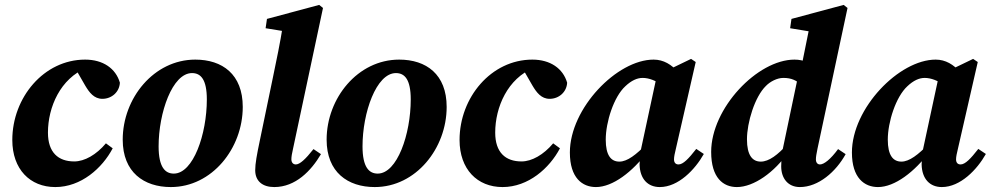

<svg xmlns="http://www.w3.org/2000/svg" viewBox="-20 -739 3997 774"><path d="M202.9 15.1C307 15.1 392.2 -61.1 434.3 -141.1L407 -161.2C368.3 -115.1 320.8 -88.2 279.3 -88.2C214.7 -88.2 173.3 -124.5 173.3 -204.3C173.3 -307.4 223.6 -422.7 329.2 -465.6H346.4V-478H275.1L323.6 -393.8C340.2 -365.9 359.2 -340.6 392.7 -340.6C430.7 -340.6 461.5 -368.5 463.3 -405.7C446.6 -463 395.5 -498.7 323.1 -498.7C157 -498.7 29.6 -345.9 29.6 -174.7C29.6 -56.9 100.9 15.1 202.9 15.1Z M668.6 15.1C834.7 15.1 958.6 -141.1 958.6 -308C958.6 -439.6 876.2 -498.7 767.2 -498.7C600.1 -498.7 474.7 -343 474.7 -175.9C474.7 -44.7 560.1 15.1 668.6 15.1ZM680.6 -39.2C646.1 -39.2 619.4 -64.3 619.4 -149.2C619.4 -284.6 674.8 -444.4 754.1 -444.4C789.4 -444.4 813.8 -418.9 813.8 -338.1C813.8 -198.4 759.3 -39.2 680.6 -39.2Z M1085.6 15.1C1171.6 15.1 1234.5 -50.7 1273.9 -117.6L1243.8 -138C1210.9 -96.3 1188.4 -76.1 1172.4 -76.1C1162.3 -76.1 1154.6 -83.3 1154.6 -96.9C1154.6 -106.9 1156.9 -120.7 1161.4 -139.9L1282.1 -706.9L1266.8 -719.2L1056.2 -662.8L1050.7 -625.2L1175.6 -605L1120.8 -638.9C1109.6 -567.7 1094.5 -495.4 1079.8 -425L1027.8 -174.3C1015.4 -115 1008.8 -79.8 1008.8 -52.9C1008.8 -8.9 1038.1 15.1 1085.6 15.1Z M1490.6 15.1C1656.7 15.1 1780.6 -141.1 1780.6 -308C1780.6 -439.6 1698.2 -498.7 1589.2 -498.7C1422.1 -498.7 1296.7 -343 1296.7 -175.9C1296.7 -44.7 1382.1 15.1 1490.6 15.1ZM1502.6 -39.2C1468.1 -39.2 1441.4 -64.3 1441.4 -149.2C1441.4 -284.6 1496.8 -444.4 1576.1 -444.4C1611.4 -444.4 1635.8 -418.9 1635.8 -338.1C1635.8 -198.4 1581.3 -39.2 1502.6 -39.2Z M2005.9 15.1C2110 15.1 2195.2 -61.1 2237.3 -141.1L2210 -161.2C2171.3 -115.1 2123.8 -88.2 2082.3 -88.2C2017.7 -88.2 1976.3 -124.5 1976.3 -204.3C1976.3 -307.4 2026.6 -422.7 2132.2 -465.6H2149.4V-478H2078.1L2126.6 -393.8C2143.2 -365.9 2162.2 -340.6 2195.7 -340.6C2233.7 -340.6 2264.5 -368.5 2266.3 -405.7C2249.6 -463 2198.5 -498.7 2126.1 -498.7C1960 -498.7 1832.6 -345.9 1832.6 -174.7C1832.6 -56.9 1903.9 15.1 2005.9 15.1Z M2382.3 15.1C2450.4 15.1 2530.1 -46.7 2590.1 -127H2593.8L2587.6 -159.8C2545 -115.5 2508.6 -87.5 2476.9 -87.5C2443 -87.5 2421.9 -112.9 2421.9 -176.1C2421.9 -246.9 2454.2 -348.4 2500.7 -391.2C2525.3 -414.6 2548.6 -424.9 2570.6 -424.9C2597.5 -424.9 2624.3 -413.2 2647.9 -396.5L2715.7 -446.1C2687.5 -479.2 2654.4 -498.7 2614.9 -498.7C2467.3 -498.7 2277.3 -302.6 2277.3 -124.3C2277.3 -21.3 2327.9 15.1 2382.3 15.1ZM2639.7 15.1C2714.6 15.1 2781.9 -55.3 2817.3 -118.3L2786.8 -138.7C2756.1 -99.3 2733.9 -76.1 2715.3 -76.1C2703.8 -76.1 2697.1 -83.3 2697.1 -96.6C2697.1 -106.9 2700.1 -120.7 2704.6 -139.3L2784.6 -489L2765.9 -501.6L2634.7 -438.3L2628.4 -436.6L2557.1 -105.1L2561.2 -103.6C2559.2 -92.9 2558.3 -85.5 2558.3 -75.8C2559.8 -17.2 2591.9 15.1 2639.7 15.1Z M2950.5 15.1C3018.6 15.1 3102.4 -44.5 3159.1 -127H3170.5L3155.1 -159.1C3116.2 -114.8 3079.4 -87.5 3047 -87.5C3013.2 -87.5 2991.2 -112.9 2991.2 -177.5C2991.2 -244.2 3022.2 -348.7 3067.9 -392.9C3084.7 -410.2 3112.7 -424.9 3137.8 -424.9C3171.2 -424.9 3189.9 -415 3213.5 -395.2L3282.7 -452.9C3252.5 -484.6 3220.2 -498.7 3182.8 -498.7C3033.2 -498.7 2846.9 -302.6 2846.9 -126.6C2846.9 -21.3 2896 15.1 2950.5 15.1ZM3204.5 15.1C3279.4 15.1 3350 -46.7 3389 -117.6L3358.5 -138C3328.1 -96.5 3301.6 -76.1 3285.6 -76.1C3275.8 -76.1 3269.1 -83.3 3269.1 -96.6C3269.1 -106.9 3271.3 -118.6 3275.6 -140L3396.6 -706.9L3381 -719.2L3170.6 -662.8L3165.2 -625.2L3287.9 -605L3245.9 -643.8L3208.7 -459.6L3198 -435.9L3132.7 -124.6L3133.6 -121.7C3129.9 -98.6 3129.2 -83.1 3129.2 -68.4C3129.2 -20.5 3156.3 15.1 3204.5 15.1Z M3519.3 15.1C3587.4 15.1 3667.1 -46.7 3727.1 -127H3730.8L3724.6 -159.8C3682 -115.5 3645.6 -87.5 3613.9 -87.5C3580 -87.5 3558.9 -112.9 3558.9 -176.1C3558.9 -246.9 3591.2 -348.4 3637.7 -391.2C3662.3 -414.6 3685.6 -424.9 3707.6 -424.9C3734.5 -424.9 3761.3 -413.2 3784.9 -396.5L3852.7 -446.1C3824.5 -479.2 3791.4 -498.7 3751.9 -498.7C3604.3 -498.7 3414.3 -302.6 3414.3 -124.3C3414.3 -21.3 3464.9 15.1 3519.3 15.1ZM3776.7 15.1C3851.6 15.1 3918.9 -55.3 3954.3 -118.3L3923.8 -138.7C3893.1 -99.3 3870.9 -76.1 3852.3 -76.1C3840.8 -76.1 3834.1 -83.3 3834.1 -96.6C3834.1 -106.9 3837.1 -120.7 3841.6 -139.3L3921.6 -489L3902.9 -501.6L3771.7 -438.3L3765.4 -436.6L3694.1 -105.1L3698.2 -103.6C3696.2 -92.9 3695.3 -85.5 3695.3 -75.8C3696.8 -17.2 3728.9 15.1 3776.7 15.1Z"/></svg>

Font: Source Serif 4 Variable
Style: Italic
Weight: 400
Italic angle: -12°
Designer: Frank Grießhammer
Foundry: Adobe Systems Incorporated
Version: Version 4.004;hotconv 1.0.116;makeotfexe 2.5.65601